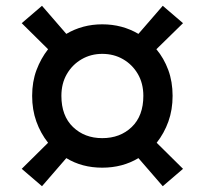

<svg xmlns="http://www.w3.org/2000/svg" viewBox="-20 -684 707 663"><path d="M55 -101 146 -191Q120 -224 105.5 -264.5Q91 -305 91 -353Q91 -402 106 -442Q121 -482 146 -514L55 -604L125 -664L209 -567Q265 -600 333 -600Q402 -600 458 -567L542 -664L612 -604L520 -514Q546 -483 561 -442.5Q576 -402 576 -353Q576 -305 561.5 -264.5Q547 -224 521 -191L612 -101L542 -41L458 -138Q403 -105 333 -105Q263 -105 209 -138L125 -41ZM333 -498Q294 -498 262 -479.5Q230 -461 211 -428.5Q192 -396 192 -353Q192 -284 232 -245.5Q272 -207 333 -207Q395 -207 435 -245.5Q475 -284 475 -353Q475 -396 456 -428.5Q437 -461 405 -479.5Q373 -498 333 -498Z"/></svg>

Font: Kreadon Light
Style: Bold
Weight: 600
Designer: Reiya WATANABE
Foundry: StudioGnu
Version: Version 1.003; ttfautohint (v1.8.4.7-5d5b);gftools[0.9.32]